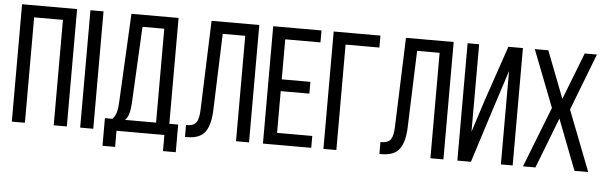

<svg xmlns="http://www.w3.org/2000/svg" viewBox="-50 -873 3600 1141"><g transform="rotate(5 1750.5 -302.0)"><path d="M290 -628.9H118.2V0H40V-700.2H368.2V0H290Z M447.8 -700.2H525.9V0H447.8Z M1026.4 96.2H950.2V0H664.6V96.2H589.4V-68.8H634.3Q650.9 -87.4 657.5 -111.1Q664.1 -134.8 665.5 -170.9L692.4 -700.2H973.6V-68.8H1026.4ZM764.6 -628.9 741.2 -171.9Q738.8 -132.3 731.9 -108.9Q725.1 -85.4 709.5 -68.8H894.5V-628.9Z M1377.4 -628.9H1243.2L1227.1 -173.8Q1224.1 -85 1193.4 -42.2Q1162.6 0.5 1086.4 1H1073.2V-69.8Q1119.1 -69.8 1134.5 -92.5Q1149.9 -115.2 1151.4 -169.9L1170.4 -700.2H1455.1V0H1377.4Z M1616.2 -390.1H1787.1V-319.8H1616.2V-70.8H1826.2V0H1538.1V-700.2H1826.2V-628.9H1616.2Z M2177.7 -628.9H1976.1V0H1898.9V-700.2H2177.7Z M2537.1 -628.9H2402.8L2386.7 -173.8Q2383.8 -85 2353 -42.2Q2322.3 0.5 2246.1 1H2232.9V-69.8Q2278.8 -69.8 2294.2 -92.5Q2309.6 -115.2 2311 -169.9L2330.1 -700.2H2614.7V0H2537.1Z M2957.5 -557.1 2881.8 -323.2 2778.8 0H2697.8V-700.2H2766.6V-178.2L2828.6 -371.1L2940.9 -700.2H3027.8V0H2957.5Z M3396.5 0 3280.3 -301.8 3163.6 0H3089.4L3230.5 -360.8L3098.6 -700.2H3179.2L3287.6 -419.9L3396.5 -700.2H3469.2L3338.4 -360.8L3478.5 0Z"/></g></svg>

Font: Bebas Neue Regular
Style: Regular
Weight: 400
Designer: Ryoichi Tsunekawa
Foundry: Ryoichi Tsunekawa
Version: Version 001.003